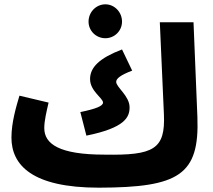

<svg xmlns="http://www.w3.org/2000/svg" viewBox="-20 -848 988 889"><path d="M468 -671C510 -671 545 -705 545 -748C545 -792 510 -828 468 -828C425 -828 390 -792 390 -748C390 -705 425 -671 468 -671ZM438 21C809 20 904 -38 894 -306L876 -745H720L739 -318C746 -157 692 -128 464 -132C255 -132 185 -181 185 -255C185 -290 196 -334 205 -373L70 -405C55 -354 33 -281 33 -211C33 -84 128 21 438 21ZM380 -220C558 -256 580 -305 580 -351C580 -404 518 -444 518 -469C518 -484 537 -500 592 -521L545 -619C440 -579 397 -536 397 -482C397 -426 457 -394 457 -373C457 -357 424 -344 352 -329Z"/></svg>

Font: Noto Sans Arabic ExtBd
Style: Regular
Weight: 800
Designer: Monotype Design Team, Nadine Chahine, Nizar Qandah and Khaled Hosny
Foundry: Monotype Imaging Inc.
Version: Version 2.012